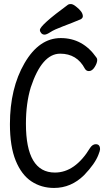

<svg xmlns="http://www.w3.org/2000/svg" viewBox="-20 -906 540 948"><path d="M247 22Q184 22 135 -10.5Q86 -43 57.5 -113Q29 -183 29 -293Q29 -470 101 -594Q173 -718 280 -718Q389 -718 456 -622Q460 -617 460 -610Q460 -595 447.5 -575Q435 -555 419 -555Q406 -555 399 -567Q360 -641 277 -641Q187 -641 132 -475Q108 -396 108 -295Q108 -54 251 -54Q351 -54 425 -176Q437 -194 453 -194Q474 -194 474 -169Q474 -162 466 -142Q449 -97 395 -41Q331 22 247 22ZM200 -735Q190 -735 183.5 -742.5Q177 -750 177 -758Q177 -781 316 -883Q320 -886 330 -886Q340 -886 355 -874Q389 -848 389 -826Q389 -817 379 -811Q334 -792 291 -776Q248 -760 229 -747.5Q210 -735 200 -735Z"/></svg>

Font: LXGW WenKai Mono TC
Style: Bold
Weight: 700
Designer: LXGW / Fontworks Inc.
Foundry: LXGW / Fontworks Inc.
Version: Version 1.330